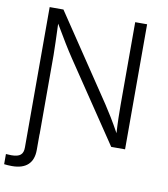

<svg xmlns="http://www.w3.org/2000/svg" viewBox="-103 -810 961 1100"><g transform="rotate(10 378.0 -260.5)"><path d="M96.2 -727.5V88.9C96.2 128.9 78.1 146.5 26.4 146.5C18.6 146.5 6.8 146 -4.4 145V204.1C5.9 205.6 23.9 207 41 207C123 207 165.5 167.5 165.5 91.3V0H166V-460.4C166 -499.5 163.1 -564.5 160.6 -642.6C210 -558.6 239.3 -510.3 272.9 -460L582.5 0H663.1V-727.5H593.8V-246.1C593.8 -204.1 594.7 -146.5 598.6 -82.5C565.4 -143.6 531.7 -197.3 507.8 -233.4L176.3 -727.5Z"/></g></svg>

Font: Raveo Light
Style: Regular
Weight: 300
Designer: Jakub Foglar, Rasmus Andersson (Inter)
Foundry: Jakubfoglar.com
Version: Version 1.100;Glyphs 3.2.3 (3260)